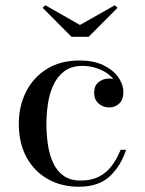

<svg xmlns="http://www.w3.org/2000/svg" viewBox="-20 -700 550 730"><path d="M279.5 10Q214 10 162.5 -18.8Q111 -47.5 81.2 -101.2Q51.5 -155 51.5 -230Q51.5 -295 78.2 -349.5Q105 -404 156.8 -437Q208.5 -470 284 -470Q335 -470 372 -452.5Q409 -435 429 -407.2Q449 -379.5 449 -348.5Q449 -321.5 433.5 -306.5Q418 -291.5 395 -291.5Q382.5 -291.5 369.2 -297.2Q356 -303 347 -315.2Q338 -327.5 338 -347.5Q338 -374 355 -387.8Q372 -401.5 395 -401.5Q416.5 -401.5 432.2 -388.2Q448 -375 448 -348.5H429Q429 -372 417.2 -390.5Q405.5 -409 385.8 -422.2Q366 -435.5 342 -442.5Q318 -449.5 294 -449.5Q251 -449.5 224 -428.8Q197 -408 182.2 -375Q167.5 -342 162 -303.8Q156.5 -265.5 156.5 -230Q156.5 -187 162.5 -148Q168.5 -109 183 -78.8Q197.5 -48.5 222.8 -31Q248 -13.5 286.5 -13.5Q327.5 -13.5 356.5 -28.5Q385.5 -43.5 405.2 -70Q425 -96.5 438.5 -130.5H459.5Q440 -70 397.8 -30Q355.5 10 279.5 10ZM252 -560 142 -670.5 152.5 -680 284 -605 416.5 -680 427 -670.5 317 -560Z"/></svg>

Font: Bodoni Moda
Style: Regular
Weight: 400
Designer: Owen Earl
Foundry: indestructible type
Version: Version 2.005